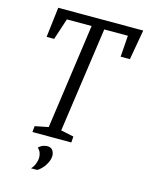

<svg xmlns="http://www.w3.org/2000/svg" viewBox="-123 -724 757 982"><g transform="rotate(15 255.5 -233.5)"><path d="M98 0 101 -32 172 -46 250 -602H119L82 -489H42L61 -648H511L483 -489H434L442 -602H317L238 -46L306 -32L304 0ZM139 181Q151 169 158 151Q165 133 165 117Q165 104 160.5 92Q156 80 145 70Q157 58 169.5 54Q182 50 190 50Q211 50 219.5 63Q228 76 228 91Q228 115 211.5 141Q195 167 172 181Z"/></g></svg>

Font: Faustina Light
Style: Italic
Weight: 300
Italic angle: -8°
Designer: Alfonso Garcia
Foundry: http://www.omnibus-type.com
Version: Version 1.200